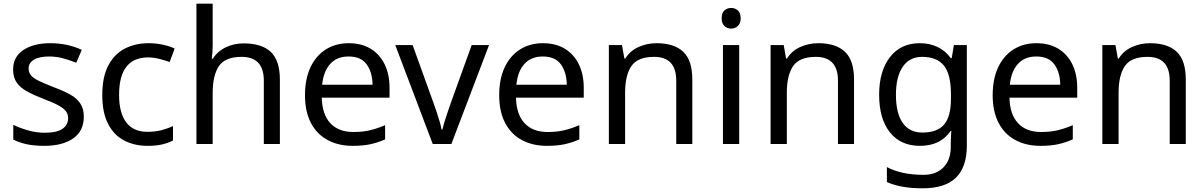

<svg xmlns="http://www.w3.org/2000/svg" viewBox="-20 -780 6524 1040"><path d="M434 -148Q434 -70 376 -30Q318 10 220 10Q164 10 123.5 1Q83 -8 52 -24V-104Q84 -88 129.5 -74.5Q175 -61 222 -61Q289 -61 319 -82.5Q349 -104 349 -140Q349 -160 338 -176Q327 -192 298.5 -208Q270 -224 217 -244Q165 -264 128 -284Q91 -304 71 -332Q51 -360 51 -404Q51 -472 106.5 -509Q162 -546 252 -546Q301 -546 343.5 -536.5Q386 -527 423 -510L393 -440Q359 -454 322 -464Q285 -474 246 -474Q192 -474 163.5 -456.5Q135 -439 135 -409Q135 -387 148 -371.5Q161 -356 191.5 -341.5Q222 -327 273 -307Q324 -288 360 -268Q396 -248 415 -219.5Q434 -191 434 -148Z M779 10Q708 10 652.5 -19Q597 -48 565.5 -109Q534 -170 534 -265Q534 -364 567 -426Q600 -488 656.5 -517Q713 -546 785 -546Q826 -546 864 -537.5Q902 -529 926 -517L899 -444Q875 -453 843 -461Q811 -469 783 -469Q625 -469 625 -266Q625 -169 663.5 -117.5Q702 -66 778 -66Q822 -66 855.5 -75Q889 -84 917 -97V-19Q890 -5 857.5 2.5Q825 10 779 10Z M1132 -537Q1132 -497 1127 -462H1133Q1159 -503 1203.5 -524Q1248 -545 1300 -545Q1398 -545 1447 -498.5Q1496 -452 1496 -349V0H1409V-343Q1409 -472 1289 -472Q1199 -472 1165.5 -421.5Q1132 -371 1132 -277V0H1044V-760H1132Z M1869 -546Q1938 -546 1987.5 -516Q2037 -486 2063.5 -431.5Q2090 -377 2090 -304V-251H1723Q1725 -160 1769.5 -112.5Q1814 -65 1894 -65Q1945 -65 1984.5 -74.5Q2024 -84 2066 -102V-25Q2025 -7 1985 1.5Q1945 10 1890 10Q1814 10 1755.5 -21Q1697 -52 1664.5 -113.5Q1632 -175 1632 -264Q1632 -352 1661.5 -415Q1691 -478 1744.5 -512Q1798 -546 1869 -546ZM1868 -474Q1805 -474 1768.5 -433.5Q1732 -393 1725 -321H1998Q1997 -389 1966 -431.5Q1935 -474 1868 -474Z M2324 0 2121 -536H2215L2329 -220Q2337 -198 2346 -171Q2355 -144 2362 -119.5Q2369 -95 2372 -78H2376Q2380 -95 2387.5 -120Q2395 -145 2404.5 -172Q2414 -199 2421 -220L2535 -536H2629L2425 0Z M2921 -546Q2990 -546 3039.5 -516Q3089 -486 3115.5 -431.5Q3142 -377 3142 -304V-251H2775Q2777 -160 2821.5 -112.5Q2866 -65 2946 -65Q2997 -65 3036.5 -74.5Q3076 -84 3118 -102V-25Q3077 -7 3037 1.5Q2997 10 2942 10Q2866 10 2807.5 -21Q2749 -52 2716.5 -113.5Q2684 -175 2684 -264Q2684 -352 2713.5 -415Q2743 -478 2796.5 -512Q2850 -546 2921 -546ZM2920 -474Q2857 -474 2820.5 -433.5Q2784 -393 2777 -321H3050Q3049 -389 3018 -431.5Q2987 -474 2920 -474Z M3536 -546Q3632 -546 3681 -499.5Q3730 -453 3730 -349V0H3643V-343Q3643 -472 3523 -472Q3434 -472 3400 -422Q3366 -372 3366 -278V0H3278V-536H3349L3362 -463H3367Q3393 -505 3439 -525.5Q3485 -546 3536 -546Z M3941 -737Q3961 -737 3976.5 -723.5Q3992 -710 3992 -681Q3992 -653 3976.5 -639Q3961 -625 3941 -625Q3919 -625 3904 -639Q3889 -653 3889 -681Q3889 -710 3904 -723.5Q3919 -737 3941 -737ZM3984 -536V0H3896V-536Z M4412 -546Q4508 -546 4557 -499.5Q4606 -453 4606 -349V0H4519V-343Q4519 -472 4399 -472Q4310 -472 4276 -422Q4242 -372 4242 -278V0H4154V-536H4225L4238 -463H4243Q4269 -505 4315 -525.5Q4361 -546 4412 -546Z M4962 -546Q5015 -546 5057.5 -526Q5100 -506 5130 -465H5135L5147 -536H5217V9Q5217 124 5158.5 182Q5100 240 4977 240Q4859 240 4784 206V125Q4863 167 4982 167Q5051 167 5090.5 126.5Q5130 86 5130 16V-5Q5130 -17 5131 -39.5Q5132 -62 5133 -71H5129Q5075 10 4963 10Q4859 10 4800.5 -63Q4742 -136 4742 -267Q4742 -395 4800.5 -470.5Q4859 -546 4962 -546ZM4974 -472Q4907 -472 4870 -418.5Q4833 -365 4833 -266Q4833 -167 4869.5 -114.5Q4906 -62 4976 -62Q5057 -62 5094 -105.5Q5131 -149 5131 -246V-267Q5131 -377 5093 -424.5Q5055 -472 4974 -472Z M5594 -546Q5663 -546 5712.5 -516Q5762 -486 5788.5 -431.5Q5815 -377 5815 -304V-251H5448Q5450 -160 5494.5 -112.5Q5539 -65 5619 -65Q5670 -65 5709.5 -74.5Q5749 -84 5791 -102V-25Q5750 -7 5710 1.5Q5670 10 5615 10Q5539 10 5480.5 -21Q5422 -52 5389.5 -113.5Q5357 -175 5357 -264Q5357 -352 5386.5 -415Q5416 -478 5469.5 -512Q5523 -546 5594 -546ZM5593 -474Q5530 -474 5493.5 -433.5Q5457 -393 5450 -321H5723Q5722 -389 5691 -431.5Q5660 -474 5593 -474Z M6209 -546Q6305 -546 6354 -499.5Q6403 -453 6403 -349V0H6316V-343Q6316 -472 6196 -472Q6107 -472 6073 -422Q6039 -372 6039 -278V0H5951V-536H6022L6035 -463H6040Q6066 -505 6112 -525.5Q6158 -546 6209 -546Z"/></svg>

Font: Noto Sans Medefaidrin
Style: Regular
Weight: 400
Designer: Dalton Maag Ltd
Foundry: Dalton Maag Ltd
Version: Version 1.002; ttfautohint (v1.8.4.7-5d5b)